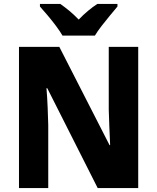

<svg xmlns="http://www.w3.org/2000/svg" viewBox="-20 -951 795 971"><path d="M679 0H474L219 -505H215Q219 -457 221 -408Q223 -359 224 -319V0H76V-714H280L534 -217H537Q535 -263 533 -310Q531 -357 530 -396V-714H679ZM296 -771Q284 -792 263.5 -819.5Q243 -847 221 -873Q199 -899 182 -918V-931H285Q308 -915 331 -896Q354 -877 378 -852Q402 -877 425.5 -896.5Q449 -916 472 -931H574V-918Q558 -899 536.5 -873Q515 -847 494 -820Q473 -793 460 -771Z"/></svg>

Font: Noto Sans Devanagari UI SemiCondensed ExtraBold
Style: Regular
Weight: 800
Width: 4
Designer: Jelle Bosma - Monotype Design Team
Foundry: Monotype Imaging Inc.
Version: Version 2.004; ttfautohint (v1.8.4.7-5d5b)